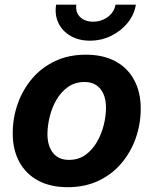

<svg xmlns="http://www.w3.org/2000/svg" viewBox="-20 -779 648 810"><path d="M265.6 10.7Q192.4 10.7 140.6 -17.3Q88.9 -45.4 61.3 -96.4Q33.7 -147.5 33.7 -215.8Q33.7 -281.7 54.9 -341.6Q76.2 -401.4 116 -448Q155.8 -494.6 212.9 -521.5Q270 -548.3 342.3 -548.3Q415 -548.3 466.8 -520.5Q518.6 -492.7 546.1 -441.4Q573.7 -390.1 573.7 -321.3Q573.7 -255.9 552.7 -196.3Q531.7 -136.7 491.9 -89.8Q452.1 -43 395 -16.1Q337.9 10.7 265.6 10.7ZM271 -104.5Q311 -104.5 340.6 -125.7Q370.1 -147 389.4 -180.7Q408.7 -214.4 418 -252.7Q427.2 -291 427.2 -325.2Q427.2 -357.9 416.7 -382.1Q406.2 -406.2 386.2 -419.7Q366.2 -433.1 336.4 -433.1Q296.4 -433.1 266.8 -412.1Q237.3 -391.1 218 -357.7Q198.7 -324.2 189.5 -285.9Q180.2 -247.6 180.2 -212.9Q180.2 -164.1 203.4 -134.3Q226.6 -104.5 271 -104.5ZM359.4 -607.4Q312 -607.4 277.3 -627.7Q242.7 -647.9 226.3 -682.4Q210 -716.8 216.8 -759.3H302.2Q297.4 -728 317.4 -707.8Q337.4 -687.5 373 -687.5Q396.5 -687.5 416.7 -696.8Q437 -706.1 450.4 -722.2Q463.9 -738.3 467.3 -759.3H553.2Q546.4 -716.8 518.3 -682.4Q490.2 -647.9 448.7 -627.7Q407.2 -607.4 359.4 -607.4Z"/></svg>

Font: Inter 17pt
Style: Bold Italic
Weight: 700
Italic angle: -9.3988°
Version: Version 4.001;git-66647c0bb